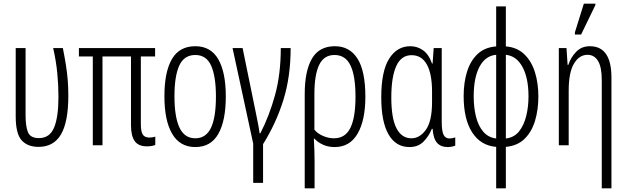

<svg xmlns="http://www.w3.org/2000/svg" viewBox="-20 -795 3433 1051"><path d="M191 9Q131 9 98.5 -27Q66 -63 66 -158V-532H120V-164Q120 -102 133.5 -70.5Q147 -39 193 -39Q252 -39 276 -96.5Q300 -154 300 -266Q300 -329 293.5 -395.5Q287 -462 271 -532H324Q334 -482 340.5 -441Q347 -400 350.5 -360Q354 -320 354 -271Q354 -128 314 -59.5Q274 9 191 9Z M783 6Q738 6 717.5 -22.5Q697 -51 697 -111V-486H541V0H488V-486H412V-532H829V-486H751V-115Q751 -75 761.5 -58.5Q772 -42 798 -42Q815 -42 830 -47V-2Q815 6 783 6Z M1216 -267Q1216 -134 1175 -62Q1134 10 1049 10Q965 10 922.5 -62.5Q880 -135 880 -268Q880 -401 921 -471.5Q962 -542 1049 -542Q1134 -542 1175 -470.5Q1216 -399 1216 -267ZM935 -268Q935 -155 962.5 -96.5Q990 -38 1049 -38Q1107 -38 1134.5 -94.5Q1162 -151 1162 -267Q1162 -376 1136 -435Q1110 -494 1049 -494Q988 -494 961.5 -436.5Q935 -379 935 -268Z M1366 206V-9L1253 -532H1308L1380 -180Q1385 -155 1391.5 -122.5Q1398 -90 1401 -65H1405Q1454 -160 1485.5 -274.5Q1517 -389 1517 -532H1571Q1571 -375 1531 -247Q1491 -119 1420 -6V206Z M1648 236V-280Q1648 -406 1687.5 -474Q1727 -542 1813 -542Q1894 -542 1937 -474Q1980 -406 1980 -265Q1980 -137 1937.5 -63.5Q1895 10 1812 10Q1777 10 1749 -2.5Q1721 -15 1701 -36H1698Q1700 0 1701 31.5Q1702 63 1702 90V236ZM1808 -38Q1870 -38 1898 -95Q1926 -152 1926 -265Q1926 -380 1898.5 -437Q1871 -494 1811 -494Q1753 -494 1727 -439.5Q1701 -385 1701 -281V-85Q1718 -64 1748 -51Q1778 -38 1808 -38Z M2221 10Q2147 10 2107 -59Q2067 -128 2067 -262Q2067 -405 2110 -473.5Q2153 -542 2226 -542Q2264 -542 2295.5 -520Q2327 -498 2345 -447H2348L2354 -532H2398V-128Q2398 -78 2408 -57.5Q2418 -37 2440 -37Q2457 -37 2472 -43V2Q2466 5 2454.5 7.5Q2443 10 2431 10Q2393 10 2372.5 -13Q2352 -36 2348 -90H2344Q2328 -50 2298.5 -20Q2269 10 2221 10ZM2232 -38Q2278 -38 2311.5 -85Q2345 -132 2345 -236V-293Q2345 -391 2316.5 -442Q2288 -493 2233 -493Q2176 -493 2149 -433Q2122 -373 2122 -262Q2122 -147 2150.5 -92.5Q2179 -38 2232 -38Z M2696 236V9Q2611 2 2564.5 -70.5Q2518 -143 2518 -269Q2518 -343 2536.5 -402.5Q2555 -462 2594 -499Q2633 -536 2696 -541V-760H2749V-541Q2811 -536 2850.5 -497.5Q2890 -459 2908.5 -399Q2927 -339 2927 -267Q2927 -195 2909 -134.5Q2891 -74 2852 -35.5Q2813 3 2749 9V236ZM2696 -37V-495Q2637 -490 2605 -430Q2573 -370 2573 -268Q2573 -207 2585.5 -156.5Q2598 -106 2625.5 -74Q2653 -42 2696 -37ZM2749 -37Q2794 -42 2821 -75.5Q2848 -109 2860.5 -160Q2873 -211 2873 -267Q2873 -368 2840 -428.5Q2807 -489 2749 -495Z M3274 236V-357Q3274 -428 3253.5 -461.5Q3233 -495 3196 -495Q3151 -495 3122 -447Q3093 -399 3093 -298V0H3039V-532H3081L3087 -440H3091Q3104 -480 3133.5 -511Q3163 -542 3209 -542Q3327 -542 3327 -370V236ZM3127 -606V-618L3176 -775H3239V-767L3161 -606Z"/></svg>

Font: Noto Sans ExtraCondensed Light
Style: Regular
Weight: 300
Width: 2
Designer: Monotype Design Team
Foundry: Monotype Imaging Inc.
Version: Version 2.013; ttfautohint (v1.8.4.7-5d5b)